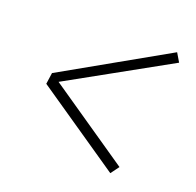

<svg xmlns="http://www.w3.org/2000/svg" viewBox="-92 -676 684 671"><g transform="rotate(20 250.0 -340.5)"><path d="M383 -102 66 -319 72 -361 458 -579 477 -547 104 -340 406 -133Z"/></g></svg>

Font: Iosevka SS18 Extralight
Style: Italic
Weight: 200
Italic angle: -9°
Monospace: yes
Designer: Belleve Invis
Foundry: Belleve Invis
Version: Version 25.1.1; ttfautohint (v1.8.4)